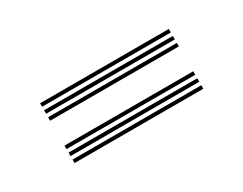

<svg xmlns="http://www.w3.org/2000/svg" viewBox="-34 -587 483 381"><g transform="rotate(-30 207.5 -396.5)"><path d="M60 -457V-465H355V-457ZM60 -441V-449H355V-441ZM60 -425V-433H355V-425ZM60 -360V-368H355V-360ZM60 -344V-352H355V-344ZM60 -328V-336H355V-328Z"/></g></svg>

Font: Big Shoulders Inline Text Thin Thin
Style: Regular
Weight: 250
Version: Version 2.002